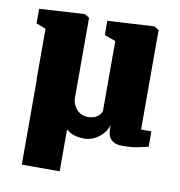

<svg xmlns="http://www.w3.org/2000/svg" viewBox="-83 -644 849 904"><g transform="rotate(10 341.5 -192.0)"><path d="M80.6 -223.1Q79.6 -225.1 79.6 -225.1V-467.3L33.7 -484.9V-554.7L250.5 -567.4L272.5 -553.7V-172.9Q272.5 -156.2 278.1 -141.8Q283.7 -127.4 293.7 -116.5Q303.7 -105.5 317.4 -99.1Q331.1 -92.8 347.2 -92.8Q362.3 -92.8 373.8 -96.4Q385.3 -100.1 393.3 -106Q401.4 -111.8 406.2 -119.1Q411.1 -126.5 413.1 -133.8V-467.3L359.9 -486.3L359.4 -554.7L582.5 -567.4L605 -554.2V-78.1H654.3V-4.9Q633.8 0.5 603.5 6.6Q573.2 12.7 529.8 12.7Q509.3 12.7 496.1 7.1Q482.9 1.5 474.9 -7.8Q466.8 -17.1 463.6 -29.3Q460.4 -41.5 460.4 -54.7V-74.2Q454.6 -55.2 443.1 -39.8Q431.6 -24.4 416.5 -13.2Q401.4 -2 383.5 4.2Q365.7 10.3 347.7 10.3Q320.3 10.3 298.8 2.9Q277.3 -4.4 261.7 -18.1V182.1H80.6Z"/></g></svg>

Font: Merriweather UltraBold
Style: Regular
Weight: 900
Designer: Eben Sorkin ( sorkintype@gmail.com )
Foundry: Eben Sorkin
Version: Version 1.570; ttfautohint (v1.3) -l 8 -r 32 -G 0 -x 0 -H 60